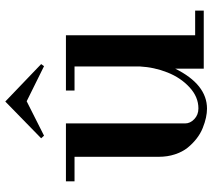

<svg xmlns="http://www.w3.org/2000/svg" viewBox="-58 -725 795 719"><g transform="rotate(-90 339.5 -365.5)"><path d="M292 12.2Q276.4 12.2 258.3 8.3Q240.2 4.4 219.5 -3.9Q198.7 -12.2 179.9 -26.9Q161.1 -41.5 145.8 -60.5Q130.4 -79.6 121.1 -107.7Q111.8 -135.7 111.8 -168.9V-483.9H20V-516.1H236.8V-69.8Q236.8 -50.8 252.9 -35.4Q269 -20 293 -20Q335.9 -20 371.8 -53Q407.7 -85.9 427.5 -135.5Q447.3 -185.1 450.2 -240.2V-483.9H359.9V-516.1H566.9V-32.2H659.2V0H441.9V-106.9Q382.8 12.2 292 12.2ZM181.2 -608.9 318.8 -743.2 459 -608.9 451.2 -598.1 319.8 -663.1 190.9 -598.1Z"/></g></svg>

Font: Fin Serif Display
Style: Italic
Weight: 400
Designer: J. Blake Harris
Version: Version 1.006;FEAKit 1.0